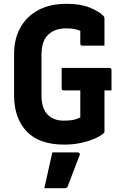

<svg xmlns="http://www.w3.org/2000/svg" viewBox="-20 -740 640 1009"><path d="M304 -383H555Q566 -383 566 -372V-265H529V-49Q529 -44 526 -41Q510 -26 478.5 -12Q447 2 405.5 11Q364 20 318 20Q185 20 119.5 -50Q54 -120 54 -238V-456Q54 -535 86.5 -594Q119 -653 180.5 -686.5Q242 -720 330 -720Q403 -720 452 -700Q501 -680 523 -657Q529 -652 529 -640V-500H413Q402 -500 402 -511V-578Q372 -591 328 -591Q268 -591 233 -557.5Q198 -524 198 -452V-239Q198 -170 231 -137Q262 -106 315 -106Q358 -106 380 -114Q402 -122 402 -123V-265H315Q304 -265 304 -276ZM255 61H388Q394 61 397.5 64.5Q401 68 399 74Q383 117 368 155Q353 193 336 239Q335 243 331.5 246Q328 249 321 249H213Q224 200 234.5 152.5Q245 105 255 61Z"/></svg>

Font: Recursive Mn Lnr St
Style: Bold
Weight: 700
Monospace: yes
Version: Version 1.079;hotconv 1.0.112;makeotfexe 2.5.65598; ttfautoh